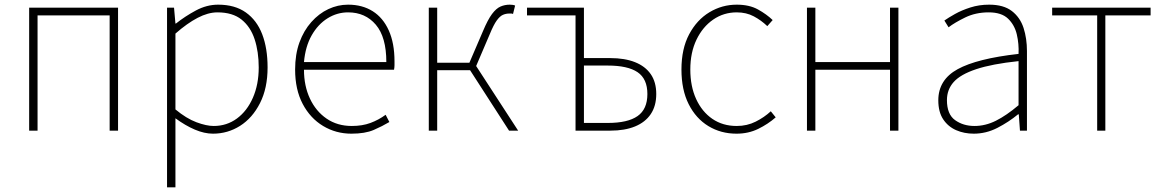

<svg xmlns="http://www.w3.org/2000/svg" viewBox="-20 -560 4980 823"><path d="M105 0V-527H486V0H450V-494H141V0Z M696 243V-527H726L732 -459H734Q773 -490 819.5 -515Q866 -540 915 -540Q987 -540 1034 -506.5Q1081 -473 1104 -413Q1127 -353 1127 -271Q1127 -182 1094.5 -118Q1062 -54 1009 -20.5Q956 13 893 13Q856 13 815 -4.5Q774 -22 732 -53V46V243ZM896 -20Q952 -20 995.5 -52Q1039 -84 1064 -141Q1089 -198 1089 -271Q1089 -338 1071.5 -391.5Q1054 -445 1015.5 -476Q977 -507 912 -507Q872 -507 827 -483.5Q782 -460 732 -416V-91Q779 -52 822 -36Q865 -20 896 -20Z M1486 13Q1420 13 1365 -20Q1310 -53 1277.5 -114.5Q1245 -176 1245 -262Q1245 -327 1263.5 -378Q1282 -429 1314.5 -465.5Q1347 -502 1387.5 -521Q1428 -540 1472 -540Q1533 -540 1577.5 -512Q1622 -484 1646.5 -429.5Q1671 -375 1671 -297Q1671 -289 1671 -280.5Q1671 -272 1669 -261H1283Q1283 -192 1308.5 -137.5Q1334 -83 1380 -51.5Q1426 -20 1488 -20Q1533 -20 1568 -33Q1603 -46 1633 -68L1649 -37Q1619 -19 1582 -3Q1545 13 1486 13ZM1283 -294H1636Q1636 -401 1591 -454Q1546 -507 1472 -507Q1425 -507 1384 -481.5Q1343 -456 1316 -408.5Q1289 -361 1283 -294Z M1818 0V-527H1854V-291H1992L2050 -426Q2071 -476 2089 -500Q2107 -524 2125.5 -532Q2144 -540 2165 -540Q2172 -540 2178.5 -539Q2185 -538 2188 -536L2179 -500Q2175 -502 2172 -502Q2169 -502 2163 -502Q2149 -502 2136 -496.5Q2123 -491 2109.5 -472.5Q2096 -454 2080 -415L2021 -277L2201 0H2162L1995 -259H1854V0Z M2447 0V-494H2239V-527H2483V-311H2596Q2658 -311 2702 -293.5Q2746 -276 2769.5 -242Q2793 -208 2793 -157Q2793 -106 2769.5 -71Q2746 -36 2702 -18Q2658 0 2596 0ZM2483 -33H2585Q2671 -33 2713 -62.5Q2755 -92 2755 -157Q2755 -222 2713 -250.5Q2671 -279 2585 -279H2483Z M3137 13Q3070 13 3016.5 -19.5Q2963 -52 2932 -113.5Q2901 -175 2901 -262Q2901 -351 2934 -413Q2967 -475 3021 -507.5Q3075 -540 3138 -540Q3192 -540 3229 -519.5Q3266 -499 3292 -474L3269 -448Q3243 -473 3211 -490Q3179 -507 3138 -507Q3082 -507 3037 -476Q2992 -445 2965.5 -390Q2939 -335 2939 -262Q2939 -190 2964 -135.5Q2989 -81 3033.5 -50.5Q3078 -20 3138 -20Q3182 -20 3219 -38.5Q3256 -57 3284 -83L3305 -57Q3272 -28 3230 -7.5Q3188 13 3137 13Z M3439 0V-527H3475V-294H3795V-527H3831V0H3795V-261H3475V0Z M4154 13Q4113 13 4078.5 -2Q4044 -17 4023 -48.5Q4002 -80 4002 -130Q4002 -218 4085 -263.5Q4168 -309 4346 -329Q4348 -372 4338.5 -412.5Q4329 -453 4301 -480Q4273 -507 4218 -507Q4162 -507 4117 -485Q4072 -463 4046 -443L4028 -472Q4045 -484 4073.5 -500Q4102 -516 4139.5 -528Q4177 -540 4220 -540Q4282 -540 4317.5 -512.5Q4353 -485 4367.5 -440Q4382 -395 4382 -341V0H4352L4347 -70H4344Q4304 -37 4255.5 -12Q4207 13 4154 13ZM4157 -20Q4204 -20 4249 -42.5Q4294 -65 4346 -109V-298Q4232 -286 4164.5 -263.5Q4097 -241 4068 -208.5Q4039 -176 4039 -131Q4039 -70 4074 -45Q4109 -20 4157 -20Z M4683 0V-494H4490V-527H4912V-494H4718V0Z"/></svg>

Font: Noto Sans KR Thin
Style: Regular
Weight: 100
Designer: Ryoko NISHIZUKA 西塚涼子 (kana, bopomofo & ideographs); Paul D. Hunt (Latin, Greek & Cyrillic); Sandoll Communications 산돌커뮤니
Foundry: Adobe
Version: Version 2.004-H2;hotconv 1.0.118;makeotfexe 2.5.65603